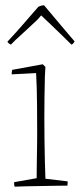

<svg xmlns="http://www.w3.org/2000/svg" viewBox="-20 -699 301 723"><path d="M35 4Q33 -2 33 -13L118 -28Q118 -47 118.5 -78Q119 -109 119.5 -141Q120 -173 120 -193Q120 -239 119.5 -303Q119 -367 116 -424L24 -419Q24 -430 26 -436L141 -457L151 -447L149 -410Q148 -375 147.5 -331.5Q147 -288 147 -254Q147 -216 147.5 -174Q148 -132 149 -93Q150 -54 151 -26L235 -16Q235 -13 234.5 -8.5Q234 -4 234 0Q220 0 193.5 0.5Q167 1 136 1.5Q105 2 77.5 2.5Q50 3 35 4ZM39 -549 21 -531Q18 -532 13.5 -535.5Q9 -539 8 -542Q38 -574 67 -607.5Q96 -641 124 -673Q134 -679 146 -679L237 -571L261 -543Q260 -541 256.5 -536.5Q253 -532 249 -531Q238 -542 217 -562.5Q196 -583 173.5 -604.5Q151 -626 135 -641L121 -625Q101 -606 81.5 -588Q62 -570 39 -549Z"/></svg>

Font: Labrada ExtraLight
Style: Regular
Weight: 200
Designer: Mercedes Jáuregui
Foundry: Omnibus-Type Team
Version: Version 1.000; ttfautohint (v1.8.4.7-5d5b)